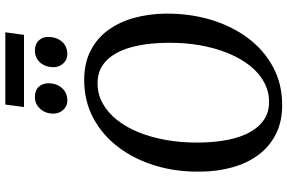

<svg xmlns="http://www.w3.org/2000/svg" viewBox="-204 -894 1107 740"><g transform="rotate(-90 350.0 -523.5)"><path d="M315.5 10Q251 10 203 -14.5Q155 -39 123.2 -82Q91.5 -125 75.5 -182.2Q59.5 -239.5 59 -304.5Q57.5 -397.5 82 -478.5Q106.5 -559.5 153.2 -621.2Q200 -683 265.5 -718Q331 -753 412 -753Q477.5 -753 525.5 -728.2Q573.5 -703.5 604.8 -660.2Q636 -617 651.5 -560.8Q667 -504.5 668 -441Q669 -348.5 645 -267Q621 -185.5 574.8 -123.2Q528.5 -61 463 -25.5Q397.5 10 315.5 10ZM327.5 -40.5Q368.5 -40.5 404.2 -60Q440 -79.5 468 -115.2Q496 -151 516 -200Q536 -249 546.2 -307.8Q556.5 -366.5 555.5 -431.5Q555 -493.5 545.2 -543.2Q535.5 -593 516.2 -628.2Q497 -663.5 468 -682.5Q439 -701.5 399.5 -701.5Q358 -701.5 322.5 -682Q287 -662.5 258.8 -627.2Q230.5 -592 210.8 -543.5Q191 -495 180.8 -436.5Q170.5 -378 171 -313.5Q171.5 -250.5 181.5 -200Q191.5 -149.5 211.2 -114Q231 -78.5 259.8 -59.5Q288.5 -40.5 327.5 -40.5ZM332.5 -818Q311 -818 296.5 -834.2Q282 -850.5 282.5 -874Q283.5 -904 301.8 -923.5Q320 -943 346.5 -943Q372.5 -943 386.2 -927.8Q400 -912.5 399.5 -890Q399 -858.5 380.8 -838.2Q362.5 -818 332.5 -818ZM511 -818Q490 -818 475.5 -834.2Q461 -850.5 461.5 -874Q462.5 -904 480.2 -923.5Q498 -943 525 -943Q550.5 -943 564.8 -927.8Q579 -912.5 578 -890Q577.5 -858.5 559.5 -838.2Q541.5 -818 511 -818ZM317.5 -1057H596L586 -985H308Z"/></g></svg>

Font: Merriweather 24pt
Style: Italic
Weight: 400
Italic angle: -7.8°
Designer: Eben Sorkin
Foundry: Eben Sorkin
Version: Version 2.101